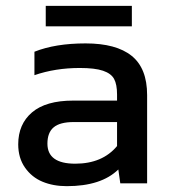

<svg xmlns="http://www.w3.org/2000/svg" viewBox="-20 -634 587 664"><path d="M138.2 -543V-613.8H436V-543ZM210.9 9.8Q164.1 9.8 127 -5.6Q89.8 -21 66.4 -54.4Q43 -87.9 43 -134.8Q43 -204.6 90.8 -245.4Q138.7 -286.1 232.9 -286.1H384.8V-307.1Q384.8 -342.3 374.5 -361.1Q364.3 -379.9 336.2 -389.4Q308.1 -398.9 255.9 -398.9Q171.4 -398.9 99.1 -374V-455.1Q171.4 -483.9 275.9 -483.9Q381.8 -483.9 435.3 -440.9Q488.8 -397.9 488.8 -305.2V0H396L389.2 -47.9Q330.1 9.8 210.9 9.8ZM240.2 -67.9Q334 -67.9 384.8 -128.9V-211.9H234.9Q187.5 -211.9 165.8 -193.8Q144 -175.8 144 -137.2Q144 -67.9 240.2 -67.9Z"/></svg>

Font: Kanit
Style: Regular
Weight: 400
Designer: Katatrad Team
Foundry: CadsonDemak
Version: Version 1.000;PS 001.000;hotconv 1.0.88;makeotf.lib2.5.64775